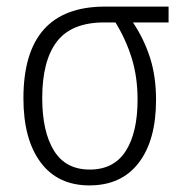

<svg xmlns="http://www.w3.org/2000/svg" viewBox="-20 -552 552 582"><path d="M453 -249Q453 -321 434.5 -378Q416 -435 383 -484H491V-532H298Q51 -532 51 -254Q51 -130 103 -60Q155 10 251 10Q348 10 400.5 -58.5Q453 -127 453 -249ZM108 -255Q108 -368 152.5 -426Q197 -484 296 -484H330Q362 -432 379.5 -375Q397 -318 397 -250Q397 -150 361 -94Q325 -38 252 -38Q179 -38 143.5 -95.5Q108 -153 108 -255Z"/></svg>

Font: Noto Sans UI SemiCondensed Light
Style: Regular
Weight: 300
Width: 4
Designer: Monotype Design Team
Foundry: Monotype Imaging Inc.
Version: Version 1.901